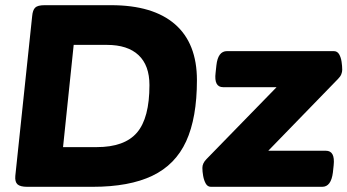

<svg xmlns="http://www.w3.org/2000/svg" viewBox="-20 -720 1339 740"><path d="M85 0Q58 0 47.5 -9.5Q37 -19 39 -42L104 -658Q106 -681 115.5 -690.5Q125 -700 152 -700H408Q570 -700 654.5 -626.5Q739 -553 739 -411Q739 -266 697.5 -175.5Q656 -85 567 -42.5Q478 0 337 0ZM223 -153H353Q460 -153 508 -209Q556 -265 556 -392Q556 -468 514 -507.5Q472 -547 392 -547H264ZM793 0Q780 0 773 -12.5Q766 -25 763 -42Q760 -59 760 -73Q760 -91 776 -107L1046 -384H840Q804 -384 811 -440L814 -468Q820 -523 855 -523H1266Q1280 -523 1287 -511Q1294 -499 1296.5 -482Q1299 -465 1299 -451Q1299 -443 1295.5 -434Q1292 -425 1283 -416L1014 -139H1236Q1272 -139 1266 -83L1263 -55Q1256 0 1222 0Z"/></svg>

Font: Asap Semi Expanded Semi Expanded ExtraBold
Style: Italic
Weight: 800
Width: 6
Italic angle: -6°
Designer: Pablo Cosgaya
Foundry: Omnibus-Type
Version: Version 3.001; ttfautohint (v1.8.4.7-5d5b)